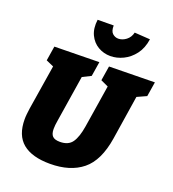

<svg xmlns="http://www.w3.org/2000/svg" viewBox="-170 -1095 1113 1238"><g transform="rotate(20 386.0 -476.0)"><path d="M459 -705 772 -710 756 -610 692 -581 645 -279Q620 -120 536.5 -52.5Q453 15 315 15Q191 15 127.5 -37.5Q64 -90 64 -200Q64 -217 66 -236Q68 -255 71 -276L120 -582L68 -605L84 -705L391 -710L375 -610L317 -581L267 -264Q261 -230 261 -205Q261 -171 276 -155.5Q291 -140 327 -140Q385 -140 411 -177.5Q437 -215 449 -291L495 -581L443 -605ZM443 -771Q397 -771 358.5 -793.5Q320 -816 299.5 -859Q279 -902 287 -963L397 -964Q396 -925 413.5 -909.5Q431 -894 453 -894Q481 -894 506.5 -913.5Q532 -933 540 -967L647 -960Q638 -897 606 -855Q574 -813 530.5 -792Q487 -771 443 -771Z"/></g></svg>

Font: Bitter Black
Style: Italic
Weight: 900
Italic angle: -9°
Designer: Sol Matas, and Bitter project Authors
Foundry: Sol Matas
Version: Version 2.001